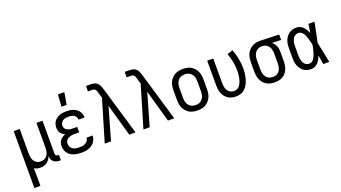

<svg xmlns="http://www.w3.org/2000/svg" viewBox="-71 -1435 4142 2331"><g transform="rotate(-20 2000.0 -270.0)"><path d="M64 215V-520H142V-200Q142 -183 144 -166.5Q146 -150 151 -134.5Q156 -119 165.5 -105Q175 -91 188 -81Q201 -71 217 -66.5Q233 -62 250 -62Q267 -62 283 -66.5Q299 -71 312 -81Q325 -91 334.5 -105Q344 -119 349 -134.5Q354 -150 356 -166.5Q358 -183 358 -200V-520H436V-93Q436 -87 438 -81Q440 -75 444.5 -70.5Q449 -66 455 -64Q461 -62 467 -62H482V8H467Q446 8 425.5 2.5Q405 -3 389 -16.5Q373 -30 365.5 -50Q358 -70 358 -91Q350 -70 337 -51Q324 -32 305.5 -18Q287 -4 264.5 2Q242 8 220 8Q198 8 177 3Q156 -2 139 -14Q140 16 141 46.5Q142 77 142 107V215Z M747 8Q724 8 700 5Q676 2 653.5 -5.5Q631 -13 610.5 -26.5Q590 -40 575.5 -59.5Q561 -79 554.5 -102Q548 -125 548 -149Q548 -170 553.5 -190Q559 -210 572 -226Q585 -242 602.5 -253Q620 -264 639 -271Q623 -278 608.5 -288.5Q594 -299 583.5 -313.5Q573 -328 568.5 -345.5Q564 -363 564 -381Q564 -403 570 -425Q576 -447 589 -464.5Q602 -482 620.5 -495Q639 -508 660 -515.5Q681 -523 703 -525.5Q725 -528 747 -528Q769 -528 790.5 -525.5Q812 -523 833 -515.5Q854 -508 872 -495.5Q890 -483 903 -465.5Q916 -448 923 -427Q930 -406 930 -384V-382H852V-383Q852 -401 842.5 -417Q833 -433 817 -442.5Q801 -452 783 -455Q765 -458 747 -458Q729 -458 710.5 -454.5Q692 -451 676 -441.5Q660 -432 651 -415.5Q642 -399 642 -380Q642 -368 646 -356Q650 -344 658.5 -335Q667 -326 678 -320Q689 -314 701 -311Q713 -308 725.5 -306.5Q738 -305 750 -305H806V-235H750Q736 -235 722 -234Q708 -233 694 -229Q680 -225 667.5 -218.5Q655 -212 645 -202Q635 -192 630.5 -178.5Q626 -165 626 -150Q626 -129 636.5 -110Q647 -91 665.5 -80Q684 -69 705 -65.5Q726 -62 747 -62Q768 -62 788 -65Q808 -68 826 -78Q844 -88 856 -105Q868 -122 868 -143H946V-142Q946 -119 938 -96.5Q930 -74 915.5 -55.5Q901 -37 881 -24.5Q861 -12 839 -4.5Q817 3 794 5.5Q771 8 747 8ZM710 -600 721 -755H804L777 -600Z M1051 0 1210 -535 1187 -614Q1184 -624 1180 -634Q1176 -644 1168.5 -652Q1161 -660 1150 -662.5Q1139 -665 1129 -665H1076V-735H1129Q1152 -735 1175 -731Q1198 -727 1216.5 -712.5Q1235 -698 1245 -677Q1255 -656 1262 -633L1449 0H1368L1251 -415L1132 0Z M1551 0 1710 -535 1687 -614Q1684 -624 1680 -634Q1676 -644 1668.5 -652Q1661 -660 1650 -662.5Q1639 -665 1629 -665H1576V-735H1629Q1652 -735 1675 -731Q1698 -727 1716.5 -712.5Q1735 -698 1745 -677Q1755 -656 1762 -633L1949 0H1868L1751 -415L1632 0Z M2250 8Q2223 8 2196 2.5Q2169 -3 2146 -16Q2123 -29 2104.5 -49.5Q2086 -70 2075 -94.5Q2064 -119 2060 -146Q2056 -173 2056 -200V-320Q2056 -347 2060 -374Q2064 -401 2075 -425.5Q2086 -450 2104.5 -470.5Q2123 -491 2146 -504Q2169 -517 2196 -522.5Q2223 -528 2250 -528Q2277 -528 2304 -522.5Q2331 -517 2354 -504Q2377 -491 2395.5 -470.5Q2414 -450 2425 -425.5Q2436 -401 2440 -374Q2444 -347 2444 -320V-200Q2444 -173 2440 -146Q2436 -119 2425 -94.5Q2414 -70 2395.5 -49.5Q2377 -29 2354 -16Q2331 -3 2304 2.5Q2277 8 2250 8ZM2250 -62Q2267 -62 2284 -66Q2301 -70 2315 -79.5Q2329 -89 2339.5 -103Q2350 -117 2356 -133Q2362 -149 2364 -166Q2366 -183 2366 -200V-320Q2366 -337 2364 -354Q2362 -371 2356 -387Q2350 -403 2339.5 -417Q2329 -431 2315 -440.5Q2301 -450 2284 -454Q2267 -458 2250 -458Q2233 -458 2216 -454Q2199 -450 2185 -440.5Q2171 -431 2160.5 -417Q2150 -403 2144 -387Q2138 -371 2136 -354Q2134 -337 2134 -320V-200Q2134 -183 2136 -166Q2138 -149 2144 -133Q2150 -117 2160.5 -103Q2171 -89 2185 -79.5Q2199 -70 2216 -66Q2233 -62 2250 -62Z M2746 8Q2720 8 2694 2Q2668 -4 2646 -18Q2624 -32 2607.5 -53Q2591 -74 2581 -98Q2571 -122 2567.5 -148Q2564 -174 2564 -200V-520H2642V-200Q2642 -176 2646.5 -151.5Q2651 -127 2664 -106.5Q2677 -86 2699 -74Q2721 -62 2745 -62Q2763 -62 2780 -68Q2797 -74 2809.5 -86.5Q2822 -99 2830.5 -114.5Q2839 -130 2845 -146.5Q2851 -163 2855 -180Q2859 -197 2861.5 -214.5Q2864 -232 2865 -249.5Q2866 -267 2866 -285Q2866 -342 2855 -399Q2844 -456 2823 -510L2895 -535Q2919 -475 2931.5 -412Q2944 -349 2944 -284Q2944 -251 2940 -218Q2936 -185 2927.5 -153.5Q2919 -122 2904 -92Q2889 -62 2866 -38Q2843 -14 2811 -3Q2779 8 2746 8Z M3249 8Q3222 8 3195.5 2.5Q3169 -3 3145.5 -16Q3122 -29 3104 -49.5Q3086 -70 3075 -95Q3064 -120 3060 -146.5Q3056 -173 3056 -200V-320Q3056 -346 3059.5 -371.5Q3063 -397 3073 -420.5Q3083 -444 3099.5 -464.5Q3116 -485 3137.5 -499Q3159 -513 3184 -520.5Q3209 -528 3235 -528H3250L3494 -520V-450L3375 -454Q3391 -443 3403 -427.5Q3415 -412 3422.5 -394.5Q3430 -377 3433 -358Q3436 -339 3436 -320V-200Q3436 -173 3432 -147Q3428 -121 3418 -96.5Q3408 -72 3391 -51Q3374 -30 3351 -16.5Q3328 -3 3302 2.5Q3276 8 3249 8ZM3249 -62Q3266 -62 3282 -66Q3298 -70 3311.5 -80Q3325 -90 3334.5 -104.5Q3344 -119 3349 -134.5Q3354 -150 3356 -166.5Q3358 -183 3358 -200V-320Q3358 -344 3354 -367.5Q3350 -391 3337.5 -411Q3325 -431 3304 -443.5Q3283 -456 3259 -458H3241Q3217 -458 3194.5 -446Q3172 -434 3158 -413.5Q3144 -393 3139 -369Q3134 -345 3134 -320V-200Q3134 -183 3136 -166Q3138 -149 3144 -133Q3150 -117 3160 -103Q3170 -89 3184 -79.5Q3198 -70 3215 -66Q3232 -62 3249 -62Z M3720 8Q3695 8 3669.5 2Q3644 -4 3623 -19Q3602 -34 3587 -55Q3572 -76 3563 -100Q3554 -124 3551 -149Q3548 -174 3548 -200V-320Q3548 -346 3551 -371Q3554 -396 3563 -420Q3572 -444 3587 -465Q3602 -486 3623 -501Q3644 -516 3669.5 -522Q3695 -528 3720 -528Q3744 -528 3766.5 -517.5Q3789 -507 3805.5 -489.5Q3822 -472 3834 -451Q3846 -430 3855 -408Q3859 -436 3863.5 -464Q3868 -492 3872 -520H3950Q3937 -456 3924.5 -391.5Q3912 -327 3898 -263Q3913 -198 3925.5 -132Q3938 -66 3952 0H3874Q3870 -28 3865.5 -56.5Q3861 -85 3856 -113V-118Q3847 -95 3835 -73Q3823 -51 3806.5 -32.5Q3790 -14 3767.5 -3Q3745 8 3720 8ZM3720 -62Q3741 -62 3757.5 -75.5Q3774 -89 3784 -107Q3794 -125 3801 -144.5Q3808 -164 3813.5 -183.5Q3819 -203 3823.5 -223.5Q3828 -244 3832 -264Q3828 -283 3823.5 -302.5Q3819 -322 3813.5 -341.5Q3808 -361 3801 -379.5Q3794 -398 3783.5 -415Q3773 -432 3756.5 -445Q3740 -458 3720 -458Q3705 -458 3689.5 -452.5Q3674 -447 3663 -436.5Q3652 -426 3644.5 -411.5Q3637 -397 3633 -382Q3629 -367 3627.5 -351.5Q3626 -336 3626 -320V-200Q3626 -184 3627.5 -168.5Q3629 -153 3633 -138Q3637 -123 3644.5 -108.5Q3652 -94 3663 -83.5Q3674 -73 3689.5 -67.5Q3705 -62 3720 -62Z"/></g></svg>

Font: Iosevka Fuck
Style: Regular
Weight: 400
Monospace: yes
Designer: Belleve Invis
Foundry: Belleve Invis
Version: Version 28.0.7; ttfautohint (v1.8.3)